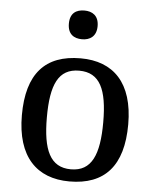

<svg xmlns="http://www.w3.org/2000/svg" viewBox="-54 -809 695 865"><g transform="rotate(5 293.5 -376.5)"><path d="M293 -633C328 -633 358 -651 358 -698C358 -746 328 -763 293 -763C256 -763 228 -746 228 -698C228 -651 256 -633 293 -633ZM292 10C451 10 534 -81 534 -269C534 -457 443 -547 295 -547C135 -547 53 -457 53 -269C53 -81 144 10 292 10ZM294 -45C200 -45 166 -122 166 -269C166 -417 199 -491 293 -491C387 -491 421 -417 421 -269C421 -122 388 -45 294 -45Z"/></g></svg>

Font: Noto Serif Thai Medium
Style: Regular
Weight: 500
Designer: Monotype Design Team
Foundry: Monotype Imaging Inc.
Version: Version 1.901;PS 001.901;hotconv 1.0.88;makeotf.lib2.5.64775